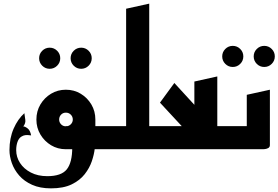

<svg xmlns="http://www.w3.org/2000/svg" viewBox="-20 -820 1530 1055"><path d="M426 -442Q402 -442 385 -459Q368 -476 368 -500Q368 -524 385 -541Q402 -558 426 -558Q450 -558 467 -541Q484 -524 484 -500Q484 -476 467 -459Q450 -442 426 -442ZM253 -442Q229 -442 212 -459Q195 -476 195 -500Q195 -524 212 -541Q229 -558 253 -558Q277 -558 294 -541Q311 -524 311 -500Q311 -476 294 -459Q277 -442 253 -442Z M342 0V-127H620V0ZM260 215Q200 215 156.5 195.5Q113 176 85.5 144.5Q58 113 45 76Q32 39 32 5Q32 -61 55 -113.5Q78 -166 114 -198Q116 -179 119 -161.5Q122 -144 108 -125Q116 -126 131 -115Q146 -104 151 -76Q130 -79 119 -77.5Q108 -76 97 -69Q83 -60 76 -40Q69 -20 69 5Q69 43 90 75.5Q111 108 149.5 128Q188 148 240 148Q317 148 347 110.5Q377 73 377 -10V-78L504 -163V-50Q504 -34 500.5 -2.5Q497 29 484.5 66Q472 103 445.5 137Q419 171 374 193Q329 215 260 215ZM342 0Q297 0 260.5 -22Q224 -44 202 -81Q180 -118 180 -163Q180 -209 202 -246Q224 -283 260.5 -305Q297 -327 342 -327Q387 -327 423.5 -305Q460 -283 482 -246Q504 -209 504 -163Q504 -118 482 -81Q460 -44 423.5 -22Q387 0 342 0ZM342 -126Q358 -126 369 -137Q380 -148 380 -163Q380 -179 369 -190Q358 -201 342 -201Q326 -201 315.5 -190Q305 -179 305 -163Q305 -148 315.5 -137Q326 -126 342 -126Z M700 0V-127H920V0ZM580 0V-127H673V-772L800 -800V-23Q800 -11 790 -6Q780 -1 770 -0.5Q760 0 760 0Z M880 0V-127H1283V0ZM1075 -23 859 -256 938 -364 1170 -111ZM1048 -50V-372L1174 -400V-50Z M1432 -452Q1408 -452 1391 -469Q1374 -486 1374 -510Q1374 -534 1391 -551Q1408 -568 1432 -568Q1456 -568 1473 -551Q1490 -534 1490 -510Q1490 -486 1473 -469Q1456 -452 1432 -452ZM1259 -452Q1235 -452 1218 -469Q1201 -486 1201 -510Q1201 -534 1218 -551Q1235 -568 1259 -568Q1283 -568 1300 -551Q1317 -534 1317 -510Q1317 -486 1300 -469Q1283 -452 1259 -452Z M1243 0V-127H1336V-299L1463 -327V-23Q1463 -11 1453 -6Q1443 -1 1433 -0.5Q1423 0 1423 0Z"/></svg>

Font: Reem Kufi Fun SemiBold
Style: Regular
Weight: 600
Designer: Khaled Hosny
Version: Version 1.005